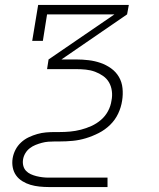

<svg xmlns="http://www.w3.org/2000/svg" viewBox="-20 -550 640 775"><path d="M177 205Q158 205 139 203Q120 201 103 196Q86 191 70.5 181.5Q55 172 45 158Q35 144 31.5 126Q28 108 31 89Q34 71 42.5 54.5Q51 38 65 25Q79 12 96 4Q113 -4 130.5 -9Q148 -14 165.5 -15.5Q183 -17 201 -17H220Q242 -17 263.5 -19Q285 -21 306.5 -26.5Q328 -32 349 -41.5Q370 -51 387.5 -66Q405 -81 416 -101.5Q427 -122 430 -144Q430 -144 430 -144Q430 -144 430 -144Q434 -163 431.5 -182.5Q429 -202 420 -217.5Q411 -233 396 -243.5Q381 -254 363.5 -260.5Q346 -267 326.5 -269Q307 -271 288 -271H170L176 -310L442 -492H170L153 -385H110L134 -530H500L493 -492L228 -310H288Q313 -310 338 -307Q363 -304 386 -296Q409 -288 428.5 -274Q448 -260 460 -239.5Q472 -219 474.5 -194Q477 -169 473 -144H452H473Q473 -144 473 -144Q473 -144 473 -144Q469 -117 457 -91.5Q445 -66 424.5 -46Q404 -26 378.5 -13Q353 0 326.5 8Q300 16 273.5 18.5Q247 21 220 21H201Q188 21 175 22Q162 23 149 26.5Q136 30 123.5 35Q111 40 100 48.5Q89 57 82 69Q75 81 73 94Q71 107 74 119Q77 131 85 139.5Q93 148 104 153Q115 158 127 161Q139 164 151.5 165.5Q164 167 177 167H414V205Z"/></svg>

Font: Iosevka Curly Slab XLtExObl
Style: Regular
Weight: 200
Width: 7
Italic angle: -9°
Monospace: yes
Designer: Belleve Invis
Foundry: Belleve Invis
Version: Version 11.0.0; ttfautohint (v1.8.3)